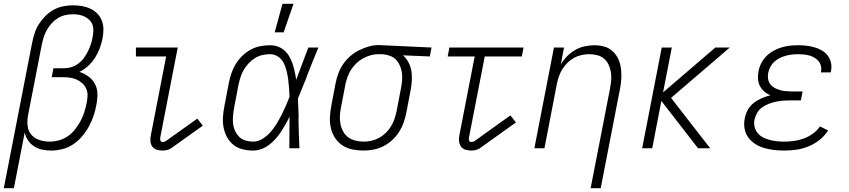

<svg xmlns="http://www.w3.org/2000/svg" viewBox="-44 -780 4464 1010"><path d="M-24 210 125 -555Q130 -580 138 -605Q146 -630 160.5 -653Q175 -676 195 -696Q215 -716 239 -729Q263 -742 289 -747Q315 -752 340 -752Q365 -752 388 -748Q411 -744 432 -734Q453 -724 468.5 -708Q484 -692 492 -670.5Q500 -649 500 -625Q500 -601 495 -576Q490 -551 480.5 -525.5Q471 -500 456 -476.5Q441 -453 420 -433.5Q399 -414 374 -402Q400 -393 421.5 -377.5Q443 -362 455.5 -338.5Q468 -315 468.5 -286.5Q469 -258 463 -229Q458 -200 448.5 -171.5Q439 -143 424 -115.5Q409 -88 388 -63Q367 -38 340.5 -20.5Q314 -3 284 4.5Q254 12 225 12Q200 12 177 7Q154 2 135 -10.5Q116 -23 103.5 -41.5Q91 -60 86 -83L29 210ZM216 -35Q240 -35 265 -41.5Q290 -48 312 -63Q334 -78 350.5 -99Q367 -120 379.5 -143Q392 -166 399.5 -190Q407 -214 412 -239Q416 -258 416.5 -277.5Q417 -297 409.5 -313.5Q402 -330 389 -342Q376 -354 359 -361.5Q342 -369 323.5 -371.5Q305 -374 285 -374H228L237 -421H294Q313 -421 332 -427Q351 -433 368 -445.5Q385 -458 397 -474.5Q409 -491 418 -509Q427 -527 433.5 -546Q440 -565 443 -584Q446 -600 447 -617Q448 -634 443 -648.5Q438 -663 427 -674Q416 -685 402.5 -692Q389 -699 373 -702Q357 -705 340 -705Q320 -705 299.5 -700.5Q279 -696 261 -685Q243 -674 228 -657.5Q213 -641 202.5 -622.5Q192 -604 186 -584.5Q180 -565 176 -546L103 -171Q98 -143 101.5 -116Q105 -89 121.5 -70.5Q138 -52 163.5 -43.5Q189 -35 216 -35Z M811 12Q795 12 780.5 7.5Q766 3 757.5 -8.5Q749 -20 747.5 -35.5Q746 -51 749 -66L830 -483H671V-530H891L799 -57Q797 -49 800 -41Q803 -33 811 -33Q815 -33 819.5 -34Q824 -35 827 -37L994 -156L1023 -119L856 0Q845 7 833.5 9.5Q822 12 811 12Z M1288 12Q1258 12 1231 5Q1204 -2 1183.5 -18.5Q1163 -35 1150 -59Q1137 -83 1132 -110Q1127 -137 1129 -166Q1131 -195 1137 -225L1160 -345Q1165 -370 1173.5 -395Q1182 -420 1196 -443Q1210 -466 1230.5 -486Q1251 -506 1275 -519Q1299 -532 1325 -537Q1351 -542 1376 -542Q1399 -542 1419 -534.5Q1439 -527 1454 -513Q1469 -499 1479 -481Q1489 -463 1495.5 -443Q1502 -423 1506.5 -402.5Q1511 -382 1514 -360Q1530 -403 1546 -445.5Q1562 -488 1578 -530H1631Q1615 -492 1599.5 -453.5Q1584 -415 1569 -376V-374Q1557 -346 1546 -317.5Q1535 -289 1523 -261Q1525 -235 1525.5 -209.5Q1526 -184 1527 -158L1526 -157Q1527 -117 1528 -78Q1529 -39 1531 0H1478Q1478 -41 1478.5 -82.5Q1479 -124 1479 -166Q1469 -145 1457.5 -125Q1446 -105 1433.5 -86Q1421 -67 1405.5 -49.5Q1390 -32 1371.5 -18Q1353 -4 1331 4Q1309 12 1288 12ZM1288 -35Q1313 -35 1336.5 -49.5Q1360 -64 1378 -84Q1396 -104 1410 -127Q1424 -150 1436 -173.5Q1448 -197 1458.5 -221Q1469 -245 1479 -270Q1478 -293 1476.5 -316.5Q1475 -340 1472 -362.5Q1469 -385 1463.5 -407.5Q1458 -430 1448 -449.5Q1438 -469 1419 -482Q1400 -495 1376 -495Q1357 -495 1336.5 -490.5Q1316 -486 1297.5 -474.5Q1279 -463 1264 -447Q1249 -431 1238.5 -413Q1228 -395 1221.5 -375Q1215 -355 1211 -336L1188 -216Q1184 -194 1182 -173Q1180 -152 1182 -131.5Q1184 -111 1192 -93Q1200 -75 1213.5 -61Q1227 -47 1247 -41Q1267 -35 1288 -35Z M1401 -610 1442 -760H1500L1448 -610Z M1868 12Q1838 12 1809 6Q1780 0 1757 -15.5Q1734 -31 1718.5 -54.5Q1703 -78 1696.5 -106Q1690 -134 1691.5 -164Q1693 -194 1699 -225L1722 -345Q1727 -370 1736.5 -395.5Q1746 -421 1762 -444Q1778 -467 1799.5 -485.5Q1821 -504 1845.5 -516Q1870 -528 1896 -535.5Q1922 -543 1948 -543Q1953 -543 1957.5 -542.5Q1962 -542 1967 -542L2226 -530L2217 -483L2076 -489Q2093 -474 2104.5 -452.5Q2116 -431 2120 -407Q2124 -383 2122.5 -357Q2121 -331 2116 -305L2093 -185Q2088 -160 2079 -134.5Q2070 -109 2055 -85.5Q2040 -62 2018.5 -42.5Q1997 -23 1972 -10.5Q1947 2 1920.5 7Q1894 12 1868 12ZM1869 -35Q1889 -35 1909.5 -39.5Q1930 -44 1949.5 -54.5Q1969 -65 1985.5 -81Q2002 -97 2013 -115.5Q2024 -134 2031 -154Q2038 -174 2042 -194L2065 -314Q2069 -335 2071 -355Q2073 -375 2070.5 -394.5Q2068 -414 2061 -431.5Q2054 -449 2042 -463Q2030 -477 2012 -484.5Q1994 -492 1975 -494L1958 -495H1944Q1925 -495 1904.5 -489Q1884 -483 1865 -472.5Q1846 -462 1830 -446.5Q1814 -431 1802.5 -413Q1791 -395 1784 -375Q1777 -355 1773 -336L1750 -216Q1745 -193 1744 -170.5Q1743 -148 1747 -127.5Q1751 -107 1761 -88.5Q1771 -70 1787.5 -58Q1804 -46 1825.5 -40.5Q1847 -35 1869 -35Z M2434 12Q2419 12 2404.5 7.5Q2390 3 2381.5 -8.5Q2373 -20 2371 -35.5Q2369 -51 2372 -66L2453 -483H2311L2320 -530H2710L2701 -483H2506L2423 -57Q2421 -49 2423.5 -41Q2426 -33 2435 -33Q2439 -33 2443.5 -34Q2448 -35 2451 -37L2641 -173L2670 -136L2480 0Q2469 7 2457.5 9.5Q2446 12 2434 12Z M3063 210 3165 -314Q3169 -336 3171 -358Q3173 -380 3169.5 -400.5Q3166 -421 3157.5 -439.5Q3149 -458 3134 -471Q3119 -484 3098.5 -489.5Q3078 -495 3056 -495Q3036 -495 3015.5 -490.5Q2995 -486 2977 -476.5Q2959 -467 2943 -451.5Q2927 -436 2915.5 -418Q2904 -400 2897 -380.5Q2890 -361 2886 -342L2820 0H2767L2870 -530H2923L2906 -441Q2919 -464 2939 -484Q2959 -504 2982.5 -517.5Q3006 -531 3032 -536.5Q3058 -542 3082 -542Q3111 -542 3136.5 -534.5Q3162 -527 3180.5 -509Q3199 -491 3209.5 -467Q3220 -443 3223 -416Q3226 -389 3224 -361Q3222 -333 3216 -305L3116 210Z M3692 0H3628L3435 -249L3387 0H3334L3437 -530H3490L3444 -294L3719 -530H3795L3486 -265Z M4082 12Q4054 12 4027.5 9Q4001 6 3975.5 -1.5Q3950 -9 3928.5 -23Q3907 -37 3892 -57.5Q3877 -78 3872.5 -104.5Q3868 -131 3874 -158Q3878 -181 3890 -202.5Q3902 -224 3921.5 -239Q3941 -254 3963.5 -263.5Q3986 -273 4009 -279Q3991 -286 3976.5 -298.5Q3962 -311 3953.5 -327.5Q3945 -344 3943.5 -364.5Q3942 -385 3946 -405Q3950 -427 3960.5 -447.5Q3971 -468 3987.5 -484.5Q4004 -501 4024.5 -512.5Q4045 -524 4066.5 -530.5Q4088 -537 4110 -539.5Q4132 -542 4153 -542Q4176 -542 4198 -539.5Q4220 -537 4241 -531Q4262 -525 4280.5 -514Q4299 -503 4311 -486.5Q4323 -470 4327.5 -448.5Q4332 -427 4327 -404L4326 -399H4274L4275 -402Q4278 -418 4274.5 -432.5Q4271 -447 4262 -458Q4253 -469 4240.5 -476.5Q4228 -484 4213.5 -488Q4199 -492 4184 -493.5Q4169 -495 4154 -495Q4138 -495 4121.5 -493Q4105 -491 4089 -486.5Q4073 -482 4057.5 -474.5Q4042 -467 4029 -455Q4016 -443 4008 -427.5Q4000 -412 3997 -396Q3994 -380 3996.5 -364.5Q3999 -349 4007.5 -337.5Q4016 -326 4029 -318.5Q4042 -311 4057.5 -306.5Q4073 -302 4088.5 -300.5Q4104 -299 4120 -299H4178L4169 -252H4111Q4093 -252 4074.5 -250.5Q4056 -249 4037.5 -245Q4019 -241 4000.5 -234Q3982 -227 3965.5 -215.5Q3949 -204 3939 -186.5Q3929 -169 3925 -151Q3921 -131 3925.5 -112.5Q3930 -94 3941.5 -80Q3953 -66 3969.5 -57.5Q3986 -49 4004.5 -44Q4023 -39 4042.5 -37Q4062 -35 4082 -35Q4107 -35 4132.5 -38.5Q4158 -42 4183 -51Q4208 -60 4231.5 -76.5Q4255 -93 4269 -115L4312 -94Q4294 -65 4266.5 -43.5Q4239 -22 4208 -9.5Q4177 3 4145 7.5Q4113 12 4082 12Z"/></svg>

Font: Lode Dark Term
Style: Italic
Weight: 400
Italic angle: -11°
Monospace: yes
Designer: Belleve Invis
Foundry: Belleve Invis
Version: Version 29.2.0